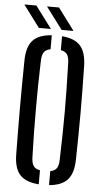

<svg xmlns="http://www.w3.org/2000/svg" viewBox="-63 -999 560 1043"><g transform="rotate(5 217.0 -477.0)"><path d="M189.5 6.5Q118 1 86.2 -34Q54.5 -69 53.5 -142.5Q52.5 -216 52 -279.2Q51.5 -342.5 51.5 -402.2Q51.5 -462 52 -524.2Q52.5 -586.5 53.5 -657.5Q54.5 -731 86.2 -766.2Q118 -801.5 189.5 -806.5V-730Q164 -725.5 153.5 -709.5Q143 -693.5 142.5 -661Q140 -588 139.2 -525.2Q138.5 -462.5 138.5 -402.8Q138.5 -343 139.2 -279Q140 -215 142.5 -139Q143 -106.5 153.5 -90.5Q164 -74.5 189.5 -70ZM245.5 6V-70.5Q271 -75 281 -90.8Q291 -106.5 291.5 -139Q293.5 -213.5 294.8 -276.8Q296 -340 296 -399.8Q296 -459.5 294.8 -523Q293.5 -586.5 291.5 -661Q291 -693.5 281 -709.5Q271 -725.5 245.5 -730V-806Q314.5 -800.5 345.8 -765.2Q377 -730 379 -657.5Q380.5 -586 381.2 -523.8Q382 -461.5 382 -401.8Q382 -342 381.2 -279Q380.5 -216 379 -142.5Q377 -69.5 345.8 -34.8Q314.5 0 245.5 6ZM116 -840 26.5 -960H92L182 -840ZM240 -840 150 -960H215.5L305 -840Z"/></g></svg>

Font: Big Shoulders Stencil Text Thin Medium
Style: Regular
Weight: 500
Version: Version 2.001